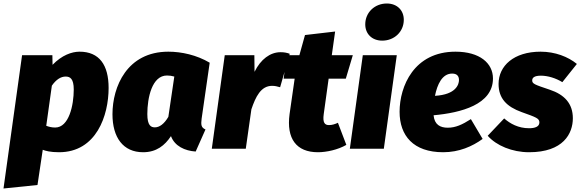

<svg xmlns="http://www.w3.org/2000/svg" viewBox="-48 -849 3313 1096"><path d="M-28 227 166 207 196 6C211 12 239 20 289 20C503 20 572 -191 572 -347C572 -478 519 -554 406 -554C362 -554 305 -534 252 -479L251 -534H78ZM267 -121C246 -121 229 -126 216 -131L248 -360C273 -396 300 -412 327 -412C352 -412 373 -400 373 -338C373 -249 346 -121 267 -121Z M913 -554C677 -554 594 -354 594 -197C594 -64 655 20 769 20C845 20 893 -19 928 -72C949 -15 1007 12 1069 16L1125 -110C1099 -121 1099 -138 1103 -172L1149 -491C1075 -535 988 -554 913 -554ZM905 -418C921 -418 932 -416 947 -412L913 -182C889 -141 862 -122 836 -122C814 -122 793 -132 793 -198C793 -292 820 -418 905 -418Z M1553 -551C1495 -551 1440 -511 1405 -439L1404 -534H1235L1161 0H1355L1387 -225C1411 -296 1441 -359 1505 -359C1521 -359 1534 -356 1551 -351L1606 -542C1589 -548 1575 -551 1553 -551Z M1830 -135C1806 -135 1793 -148 1800 -198L1828 -400H1926L1966 -534H1846L1865 -669L1693 -649L1661 -534H1589L1571 -400H1634L1605 -198C1586 -57 1644 20 1767 20C1815 20 1881 6 1929 -22L1881 -148C1863 -140 1848 -135 1830 -135Z M2134 -617C2203 -617 2257 -668 2257 -736C2257 -790 2219 -829 2160 -829C2091 -829 2037 -778 2037 -710C2037 -656 2075 -617 2134 -617ZM2217 -534H2023L1949 0H2143Z M2766 -401C2766 -488 2691 -554 2552 -554C2315 -554 2233 -356 2233 -211C2233 -75 2311 20 2482 20C2572 20 2648 -13 2707 -56L2640 -169C2590 -137 2552 -120 2508 -120C2465 -120 2432 -137 2427 -191C2583 -205 2766 -252 2766 -401ZM2435 -302C2448 -367 2476 -429 2533 -429C2562 -429 2572 -413 2572 -392C2572 -368 2556 -309 2435 -302Z M3038 -554C2885 -554 2798 -473 2798 -370C2798 -287 2844 -240 2930 -209C3014 -179 3031 -173 3031 -150C3031 -125 3004 -117 2972 -117C2911 -117 2864 -143 2830 -173L2736 -74C2785 -18 2876 20 2972 20C3168 20 3222 -87 3222 -174C3222 -258 3174 -309 3090 -337C3003 -366 2990 -371 2990 -390C2990 -406 3003 -417 3040 -417C3079 -417 3125 -403 3162 -380L3245 -484C3195 -525 3121 -554 3038 -554Z"/></svg>

Font: Fira Sans Heavy
Style: Italic
Weight: 900
Italic angle: -8°
Designer: bBox Type GmbH & Carrois Corporate GbR & Edenspiekermann AG
Foundry: bBox Type GmbH & Carrois Corporate GbR & Edenspiekermann AG
Version: Version 4.301;PS 004.301;hotconv 1.0.88;makeotf.lib2.5.64775